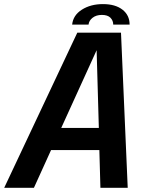

<svg xmlns="http://www.w3.org/2000/svg" viewBox="-45 -894 716 914"><path d="M-25 0 323 -738.5H531L563 0H433L428 -179.5H198L116.5 0ZM246.5 -285H425.5L415 -655ZM298.5 -777Q303 -821.5 344.8 -848Q386.5 -874.5 445 -874.5Q504 -874.5 538 -848Q572 -821.5 572 -777H494Q494 -796 480.8 -809.5Q467.5 -823 440 -823Q413 -823 395.8 -809.5Q378.5 -796 376.5 -777Z"/></svg>

Font: Epilogue SemiBold
Style: Italic
Weight: 600
Italic angle: -12°
Designer: Tyler Finck
Foundry: Etcetera Type Co
Version: Version 2.111; ttfautohint (v1.8.3)